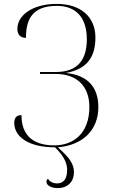

<svg xmlns="http://www.w3.org/2000/svg" viewBox="-20 -746 596 984"><path d="M276 218C328 218 359 184 359 137C359 78 310 42 277 9C403 -2 484 -78 484 -197C484 -303 425 -362 317 -372C424 -391 469 -451 469 -554C469 -660 393 -726 271 -726C144 -726 69 -666 69 -598C69 -569 84 -552 113 -552C113 -646 145 -716 271 -716C373 -716 425 -652 425 -545C425 -436 375 -377 266 -377H185V-367H266C375 -367 438 -303 438 -198C438 -65 359 -1 258 -1C148 -1 90 -54 90 -156C66 -156 53 -144 53 -116C53 -50 119 9 262 9C298 45 324 81 324 124C324 174 304 194 272 194C254 194 236 187 226 170C220 174 218 180 218 186C218 203 241 218 276 218Z"/></svg>

Font: Noto Serif Display ExtraLight
Style: Regular
Weight: 200
Designer: Monotype Design Team
Foundry: Monotype Imaging Inc.
Version: Version 2.009